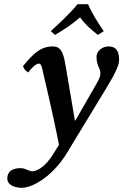

<svg xmlns="http://www.w3.org/2000/svg" viewBox="-20 -666 590 918"><path d="M401 -646H351C313 -600 266 -557 223 -517L243 -499C288 -526 318 -545 363 -583C389 -547 414 -526 448 -499L476 -517C449 -557 421 -599 401 -646ZM295 -344C285.8 -398.4 278 -444 234 -444C173 -444 140 -410 90 -350C94.7 -336.3 100.7 -328.7 115 -319.5C128 -339 152 -362 166 -362C172.3 -362 177.7 -356.1 181 -341C181 -341 238 -101 262 27L236 68C195 136 153 153 135 153C116 153 102 138 80 138C21 138 15 170 15 188C15 223 60 232 83 232C144 232 238.4 166.7 299 67L488 -244C534 -319.8 549.5 -354.5 549.5 -380.5C549.5 -415.5 539 -444 499 -444C468.5 -444 441.5 -421.5 441.5 -395.5C441.5 -351 460 -340 460 -317C460 -303 458.2 -295 441 -265L340 -89L338 -90Z"/></svg>

Font: Linux Libertine O
Style: Bold Italic
Weight: 700
Italic angle: -11.5°
Designer: Philipp H. Poll
Foundry: Philipp H. Poll
Version: Version 4.1.0